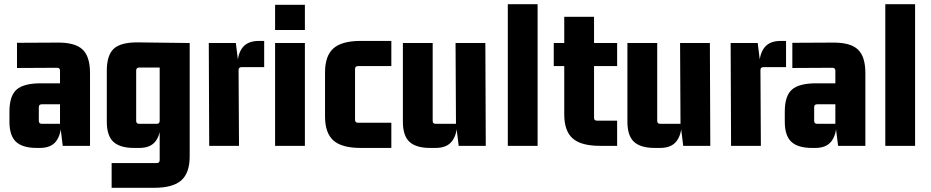

<svg xmlns="http://www.w3.org/2000/svg" viewBox="-20 -695 4436 915"><path d="M170 10H155Q88 10 56.5 -19Q25 -48 25 -115V-163Q25 -238 59 -268Q93 -298 175 -298H282V-198H179Q165 -198 165 -184V-119Q165 -105 179 -105H266V-358Q266 -372 252 -372L61 -371V-491L254 -492Q337 -493 373 -459.5Q409 -426 409 -347V0H279L266 -105H271Q271 -53 247 -21.5Q223 10 170 10Z M741 -119V-389L756 -373H643Q629 -373 629 -359V-119Q629 -105 643 -105H727Q741 -105 741 -119ZM727 82Q741 82 741 68V-105H745Q745 -53 721 -21.5Q697 10 644 10H619Q552 10 520.5 -19Q489 -48 489 -115V-358Q489 -433 523 -463.5Q557 -494 639 -493L884 -490V50Q884 129 844 164.5Q804 200 714 200H512V82Z M1214 -500H1239V-375H1131Q1117 -375 1117 -361L1119 0H977L975 -490H1104L1117 -385H1112Q1112 -438 1136.5 -469Q1161 -500 1214 -500Z M1433 0H1291V-490H1433ZM1433 -552H1291V-672H1433Z M1845 10H1699Q1609 10 1569 -25.5Q1529 -61 1529 -140V-350Q1529 -429 1569 -464.5Q1609 -500 1699 -500H1845V-380H1686Q1672 -380 1672 -366V-124Q1672 -110 1686 -110H1845Z M2056 10H2030Q1963 10 1931.5 -19Q1900 -48 1900 -115V-490H2042V-119Q2042 -105 2056 -105H2153L2151 -490H2293L2295 0H2166L2153 -105H2158Q2158 -53 2133.5 -21.5Q2109 10 2056 10Z M2542 0H2400V-675H2542Z M2921 -490V-380H2801L2811 -390V-134Q2811 -120 2825 -120H2921V0H2839Q2749 0 2709 -35.5Q2669 -71 2669 -150V-390L2679 -380H2619V-490H2679L2669 -480V-615H2811V-480L2801 -490Z M3126 10H3100Q3033 10 3001.5 -19Q2970 -48 2970 -115V-490H3112V-119Q3112 -105 3126 -105H3223L3221 -490H3363L3365 0H3236L3223 -105H3228Q3228 -53 3203.5 -21.5Q3179 10 3126 10Z M3701 -500H3726V-375H3618Q3604 -375 3604 -361L3606 0H3464L3462 -490H3591L3604 -385H3599Q3599 -438 3623.5 -469Q3648 -500 3701 -500Z M3865 10H3850Q3783 10 3751.5 -19Q3720 -48 3720 -115V-163Q3720 -238 3754 -268Q3788 -298 3870 -298H3977V-198H3874Q3860 -198 3860 -184V-119Q3860 -105 3874 -105H3961V-358Q3961 -372 3947 -372L3756 -371V-491L3949 -492Q4032 -493 4068 -459.5Q4104 -426 4104 -347V0H3974L3961 -105H3966Q3966 -53 3942 -21.5Q3918 10 3865 10Z M4341 0H4199V-675H4341Z"/></svg>

Font: Gemunu Libre ExtraLight ExtraBold
Style: Regular
Weight: 800
Version: Version 1.100